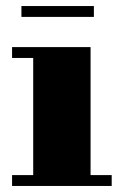

<svg xmlns="http://www.w3.org/2000/svg" viewBox="-20 -616 409 636"><path d="M51 -596H291V-560H51ZM20 -36H90V-424H20V-460H280V-36H350V0H20Z"/></svg>

Font: Bodoni* 06pt Fatface
Style: Regular
Weight: 900
Version: Version 2.3